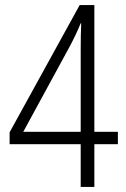

<svg xmlns="http://www.w3.org/2000/svg" viewBox="-20 -739 499 759"><path d="M446 -169H353V0H299V-169H18V-216L295 -719H353V-218H446ZM299 -539Q299 -571 299.5 -597Q300 -623 301 -647H299Q280 -601 256 -556L72 -218H299Z"/></svg>

Font: Noto Sans Georgian Condensed Light
Style: Regular
Weight: 300
Width: 3
Designer: Monotype Design Team, Akaki Razmadze
Foundry: Google LLC
Version: Version 2.005; ttfautohint (v1.8.4.7-5d5b)